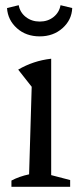

<svg xmlns="http://www.w3.org/2000/svg" viewBox="-20 -719 309 739"><path d="M24 0V-24Q39 -32 56 -38Q73 -44 92 -48L102 -385L50 -451Q79 -468 110.5 -478.5Q142 -489 177 -493V-45L250 -26V0ZM133 -579Q80 -579 45 -610.5Q10 -642 7 -688L52 -699Q57 -671 79.5 -653.5Q102 -636 133 -636Q164 -636 186 -653.5Q208 -671 213 -699L258 -688Q256 -642 220.5 -610.5Q185 -579 133 -579Z"/></svg>

Font: Piazzolla
Style: Regular
Weight: 400
Designer: Juan Pablo del Peral
Foundry: Huerta Tipografica
Version: Version 1.330